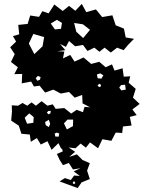

<svg xmlns="http://www.w3.org/2000/svg" viewBox="-20 -744 737 979"><path d="M284 181 311 164 341 174 358 151 387 153 356 130 390 114 352 120 331 87 301 98 284 71 270 41 300 28 296 12 293 16 278 -14 243 20 222 -24 188 -7 168 -40 137 -21 132 -58 89 -62 76 -103 37 -129 41 -175 40 -207 72 -205 95 -219 119 -205 141 -222 163 -205 192 -228 222 -205 249 -212 264 -189 308 -193 343 -165 371 -184 403 -172 411 -199 439 -197 401 -217 399 -260 361 -246 332 -275 290 -267 252 -287 210 -272 182 -307 153 -303 139 -328 91 -319 93 -367 53 -366 71 -401 36 -428 55 -468 32 -503 62 -532 46 -560 78 -569 73 -617 121 -622 134 -665 179 -658 196 -687 228 -676 257 -721 300 -688 332 -714 364 -689 397 -724 420 -682 469 -696 501 -657 553 -666 570 -615 612 -598 621 -553 663 -546 633 -515 610 -488 577 -501 545 -476 513 -501 487 -480 461 -501 426 -484 403 -515 363 -508 332 -535 316 -505 286 -520 313 -488 272 -483 308 -481 301 -446 338 -464 360 -430 406 -451 445 -418 486 -429 519 -401 551 -416 564 -384 605 -396 611 -353 644 -355 636 -322 672 -291 658 -246 692 -214 655 -186 677 -157 642 -148 651 -104 607 -99 603 -66 570 -68 548 -26 502 -34 480 12 439 -18 418 9 391 -12 365 12 330 8 363 30 333 56 372 43 401 72 438 88 424 126 438 169 396 186 376 215ZM296 -627 270 -643 239 -624 260 -594 291 -597ZM403 -620 358 -627 369 -582 404 -550 439 -592ZM205 -555 150 -571 127 -522 155 -468 197 -508ZM491 -370 474 -364 478 -345 497 -343 507 -360ZM187 -351 173 -357 162 -345 171 -332 184 -338ZM495 -311 487 -317 477 -309 485 -300 494 -303ZM618 -312 597 -310 588 -297 599 -283 621 -287ZM239 -179 226 -178 219 -170 227 -161 237 -166ZM152 -147 129 -166 106 -144 118 -113 150 -118ZM353 -134H324L306 -115L321 -84L352 -101ZM236 -113 229 -133 210 -122 213 -106 229 -96ZM282 -63 270 -68 259 -63 262 -48 279 -47ZM361 182H353L351 190L357 195L364 190Z"/></svg>

Font: Rubik Gemstones
Style: Regular
Weight: 400
Designer: Hubert and Fischer, NaN
Foundry: Hubert and Fischer, NaN
Version: Version 2.200